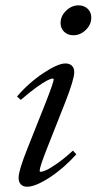

<svg xmlns="http://www.w3.org/2000/svg" viewBox="-20 -690 363 721"><path d="M255.4 -557.6Q234.4 -557.6 220.9 -570.6Q207.5 -583.5 207.5 -603.5Q207.5 -629.9 228.3 -649.9Q249 -669.9 274.9 -669.9Q295.9 -669.9 309.3 -657Q322.8 -644 322.8 -624Q322.8 -597.7 302.2 -577.6Q281.7 -557.6 255.4 -557.6ZM82 11.2Q66.9 11.2 58.3 2.4Q49.8 -6.3 49.8 -22Q49.8 -49.8 84 -134.8L153.3 -309.1Q181.6 -381.8 181.6 -391.6Q181.6 -395 176.8 -395Q171.4 -395 157 -387.7Q142.6 -380.4 115.7 -361.1Q88.9 -341.8 58.1 -314.9L43.9 -327.6Q88.4 -379.4 142.8 -415.5Q197.3 -451.7 225.6 -451.7Q241.2 -451.7 250 -443.1Q258.8 -434.6 258.8 -419.4Q258.8 -392.1 225.1 -306.2L156.2 -131.8Q128.9 -62.5 128.9 -48.8Q128.9 -44.9 132.3 -44.9Q139.2 -44.9 152.8 -50.8Q166.5 -56.6 194.3 -75.9Q222.2 -95.2 253.9 -124.5L266.6 -110.4Q218.3 -57.1 165.5 -22.9Q112.8 11.2 82 11.2Z"/></svg>

Font: Elstob 10pt
Style: Italic
Weight: 400
Italic angle: -20°
Designer: Peter S. Baker
Version: Version 1.015